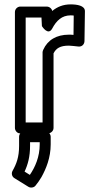

<svg xmlns="http://www.w3.org/2000/svg" viewBox="-20 -583 442 875"><path d="M302 -513C305 -513 312 -513 316 -512L315 -424C306 -425 301 -425 294 -425C238 -425 197 -401 177 -356C176 -353 174 -349 174 -346V-25H97V-503H169L171 -464C171 -464 199 -418 218 -453C237 -489 262 -513 302 -513ZM302 -563C268 -563 241 -552 218 -533C216 -544 205 -553 193 -553H72C61 -553 48 -543 48 -528V0C48 11 57 25 72 25H199C210 25 224 15 224 0V-340C236 -363 254 -375 294 -375C305 -375 324 -372 337 -371C357 -369 365 -385 365 -396L367 -532C367 -558 330 -563 302 -563ZM116 214 92 199C107 167 117 131 117 82V65H161V75C161 132 140 179 116 214ZM37 196C31 207 34 222 46 229L109 268C118 274 133 273 141 264C151 252 160 239 169 224C190 186 211 136 211 75V40C211 29 201 15 186 15H92C81 15 67 25 67 40V82C67 133 55 164 37 196Z"/></svg>

Font: Asimov
Style: NarOu
Weight: 500
Designer: Google
Version: Version 2.000980; 2014